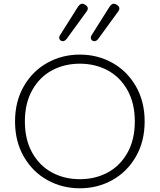

<svg xmlns="http://www.w3.org/2000/svg" viewBox="-20 -1004 860 1034"><path d="M61 -350Q61 -458 108.5 -540Q156 -622 235.5 -666Q315 -710 410 -710Q505 -710 584.5 -666Q664 -622 711.5 -540Q759 -458 759 -350Q759 -242 711.5 -160Q664 -78 584.5 -34Q505 10 410 10Q315 10 235.5 -34Q156 -78 108.5 -160Q61 -242 61 -350ZM706 -350Q706 -448 666.5 -518.5Q627 -589 560 -625Q493 -661 410 -661Q327 -661 260 -625Q193 -589 153.5 -518.5Q114 -448 114 -350Q114 -252 153.5 -181.5Q193 -111 260 -75Q327 -39 410 -39Q493 -39 560 -75Q627 -111 666.5 -181.5Q706 -252 706 -350ZM299 -801Q299 -809 303 -814L397 -963Q410 -984 422 -984Q429 -984 436 -980Q453 -971 453 -958Q453 -951 447 -943L340 -796Q329 -782 318 -782Q316 -782 310 -784Q299 -789 299 -801ZM469 -801Q469 -809 473 -814L567 -963Q580 -984 592 -984Q599 -984 606 -980Q623 -971 623 -958Q623 -951 617 -943L510 -796Q500 -782 488 -782Q486 -782 480 -784Q469 -789 469 -801Z"/></svg>

Font: Kodchasan ExtraLight
Style: Regular
Weight: 275
Version: Version 1.000; ttfautohint (v1.6)